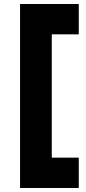

<svg xmlns="http://www.w3.org/2000/svg" viewBox="-20 -727 431 958"><path d="M373 210.9H80.1V-707H373V-555.7H238.3V59.6H373Z"/></svg>

Font: Wanted Sans ExtraBold
Style: Regular
Weight: 800
Designer: Original Design by Kil Hyung-jin and Kang Hanbin, Wanted Lab, Inc; Hangeul from Source Han Sans by Jang Soo-young and Ka
Foundry: Wanted Lab, Inc.
Version: Version 1.003